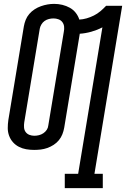

<svg xmlns="http://www.w3.org/2000/svg" viewBox="-20 -765 650 990"><path d="M314 205V131H383L508 -624Q481 -610 451 -601.5Q421 -593 391 -591Q391 -590 391 -590Q391 -590 391 -589L311 -106Q308 -89 301.5 -72.5Q295 -56 283.5 -42Q272 -28 256.5 -18Q241 -8 224 -2Q207 4 190 6Q173 8 156 8Q135 8 115 4.5Q95 1 77.5 -8Q60 -17 47 -31.5Q34 -46 27 -65Q20 -84 20 -104.5Q20 -125 23 -146L103 -629Q106 -646 112.5 -662.5Q119 -679 131 -693Q143 -707 158.5 -717Q174 -727 191 -733Q208 -739 225 -742Q242 -745 259 -745Q281 -745 301.5 -740Q322 -735 340 -725Q358 -715 370.5 -699Q383 -683 389 -664Q408 -665 427 -670.5Q446 -676 464 -685Q482 -694 497.5 -707Q513 -720 527 -735H610L467 131H510V205ZM157 -65Q169 -65 181 -68Q193 -71 203.5 -78Q214 -85 221 -95.5Q228 -106 229 -118L309 -601Q312 -615 310.5 -628Q309 -641 301.5 -651Q294 -661 281.5 -665.5Q269 -670 256 -670Q244 -670 232 -667Q220 -664 210 -657Q200 -650 193.5 -639Q187 -628 185 -617L105 -134Q103 -121 104 -107.5Q105 -94 112.5 -84Q120 -74 132 -69.5Q144 -65 157 -65Z"/></svg>

Font: Iosevka Curly Slab ExObl
Style: Regular
Weight: 400
Width: 7
Italic angle: -9°
Monospace: yes
Designer: Belleve Invis
Foundry: Belleve Invis
Version: Version 11.1.0; ttfautohint (v1.8.3)